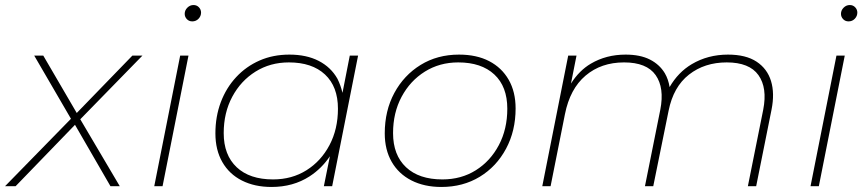

<svg xmlns="http://www.w3.org/2000/svg" viewBox="-47 -740 3437 763"><path d="M-27 0 235 -268 89 -519H125L258 -291L479 -519H519L272 -266L429 0H392L251 -244L15 0Z M566 0 669 -519H702L599 0ZM717 -655Q704 -655 695.5 -664Q687 -673 687 -685Q687 -699 697.5 -709.5Q708 -720 722 -720Q735 -720 743.5 -711Q752 -702 752 -690Q752 -676 742 -665.5Q732 -655 717 -655Z M1032 3Q965 3 914.5 -22.5Q864 -48 836.5 -96Q809 -144 809 -210Q809 -277 830.5 -334Q852 -391 891.5 -433.5Q931 -476 984.5 -499.5Q1038 -523 1103 -523Q1171 -523 1219.5 -498Q1268 -473 1294 -427Q1307 -401 1314 -371L1343 -519H1376L1273 0H1240L1264 -119Q1231 -70 1183 -39Q1118 3 1032 3ZM1038 -27Q1113 -27 1171 -63.5Q1229 -100 1262.5 -163.5Q1296 -227 1296 -308Q1296 -396 1244.5 -444Q1193 -492 1101 -492Q1027 -492 968.5 -455.5Q910 -419 876 -355.5Q842 -292 842 -211Q842 -124 893.5 -75.5Q945 -27 1038 -27Z M1707 3Q1639 3 1588 -23Q1537 -49 1509.5 -97Q1482 -145 1482 -210Q1482 -300 1520 -370.5Q1558 -441 1624.5 -482Q1691 -523 1777 -523Q1847 -523 1897 -497Q1947 -471 1974.5 -423Q2002 -375 2002 -309Q2002 -220 1964 -149Q1926 -78 1859.5 -37.5Q1793 3 1707 3ZM1711 -27Q1786 -27 1844 -63.5Q1902 -100 1935.5 -163.5Q1969 -227 1969 -308Q1969 -396 1917.5 -444Q1866 -492 1774 -492Q1700 -492 1641.5 -455.5Q1583 -419 1549 -355.5Q1515 -292 1515 -211Q1515 -124 1566.5 -75.5Q1618 -27 1711 -27Z M2846 -523Q2917 -523 2959.5 -495Q3002 -467 3017 -418Q3032 -369 3019 -304L2958 0H2925L2986 -304Q3003 -391 2967 -441.5Q2931 -492 2841 -492Q2753 -492 2691 -443.5Q2629 -395 2610 -300L2549 0H2516L2577 -304Q2594 -391 2558.5 -441.5Q2523 -492 2433 -492Q2342 -492 2280 -439.5Q2218 -387 2198 -286L2141 0H2108L2211 -519H2244L2222 -408Q2255 -460 2301 -487Q2362 -523 2439 -523Q2497 -523 2535.5 -503.5Q2574 -484 2595 -449Q2609 -425 2614 -394Q2648 -453 2702 -485Q2766 -523 2846 -523Z M3174 0 3277 -519H3310L3207 0ZM3325 -655Q3312 -655 3303.5 -664Q3295 -673 3295 -685Q3295 -699 3305.5 -709.5Q3316 -720 3330 -720Q3343 -720 3351.5 -711Q3360 -702 3360 -690Q3360 -676 3350 -665.5Q3340 -655 3325 -655Z"/></svg>

Font: Montserrat Thin ExtraLight
Style: Italic
Weight: 250
Italic angle: -11.3°
Version: Version 9.000